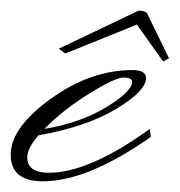

<svg xmlns="http://www.w3.org/2000/svg" viewBox="-54 -321 336 359"><path d="M262 -212 251 -206 202 -275 68 -221 56 -230 205 -301Q218 -301 221 -296ZM193 -168Q193 -176 177 -176Q161 -176 112 -145.5Q63 -115 29 -80Q96 -91 144.5 -120.5Q193 -150 193 -168ZM-3 -27Q-3 2 37 2Q113 2 226 -80L228 -65Q110 18 26 18Q-34 18 -34 -32Q-34 -82 40.5 -136Q115 -190 194 -190Q219 -190 219 -175Q219 -151 163.5 -117.5Q108 -84 18 -68Q-3 -44 -3 -27Z"/></svg>

Font: Monsieur La Doulaise
Style: Regular
Weight: 400
Designer: Alejandro Paul
Foundry: Alejandro Paul
Version: Version 1.000